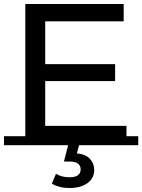

<svg xmlns="http://www.w3.org/2000/svg" viewBox="-22 -720 714 964"><path d="M196 -398H556V-313H196ZM205 -88H613V-1H105V-700H599V-613H205ZM-2 -36H672V9H-2ZM327 224Q301 224 279 218.5Q257 213 238 202L259 153Q275 162 291.5 166Q308 170 327 170Q356 170 369.5 159.5Q383 149 383 130Q383 112 369.5 101.5Q356 91 326 91H299L324 -7H379L364 50Q407 54 429 77Q451 100 451 133Q451 175 417 199.5Q383 224 327 224Z"/></svg>

Font: Montserrat Underline Thin Medium
Style: Regular
Weight: 500
Version: Version 9.000